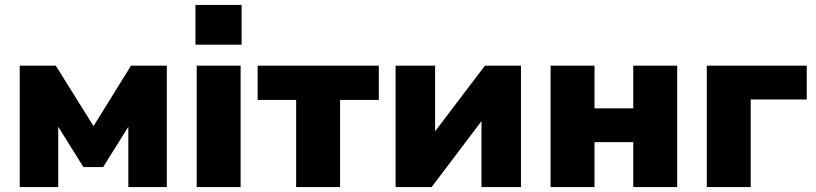

<svg xmlns="http://www.w3.org/2000/svg" viewBox="-20 -758 3308 778"><path d="M60 0V-492H206L359 -247L511 -492H656V0H500V-286H526L398 -81H318L190 -286H216V0Z M772 -577V-738H959V-577ZM777 0V-492H955V0Z M1180 0V-353H1024V-492H1515V-353H1358V0Z M1583 0V-492H1743V-189H1715L1945 -492H2091V0H1931V-304H1959L1729 0Z M2211 0V-492H2389V-319H2546V-492H2724V0H2546V-182H2389V0Z M2844 0V-492H3249V-355H3022V0Z"/></svg>

Font: Nunito Sans 12pt Black
Style: Regular
Weight: 900
Designer: Vernon Adams
Foundry: Vernon Adams
Version: Version 3.101;gftools[0.9.27]